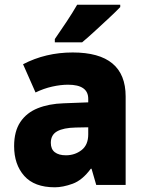

<svg xmlns="http://www.w3.org/2000/svg" viewBox="-20 -786 603 816"><path d="M213 10Q126 10 83 -38.5Q40 -87 40 -165Q40 -228 66.5 -267.5Q93 -307 140.5 -326Q188 -345 250 -347L355 -351V-366Q355 -426 269 -426Q238 -426 202 -418Q166 -410 131 -393L78 -513Q174 -563 289 -563Q514 -563 514 -376V0H389L369 -69H366Q330 -20 288.5 -5Q247 10 213 10ZM260 -126Q298 -126 326.5 -148Q355 -170 355 -215V-245L302 -244Q250 -243 223 -228Q196 -213 196 -179Q196 -152 213 -139Q230 -126 260 -126ZM213 -620Q238 -656 263.5 -694.5Q289 -733 308 -766H491V-756Q474 -738 445 -711Q416 -684 385 -655.5Q354 -627 329 -606H213Z"/></svg>

Font: Noto Sans Mono SemiCondensed Black
Style: Regular
Weight: 900
Width: 4
Designer: Monotype Design Team
Foundry: Monotype Imaging Inc.
Version: Version 2.014; ttfautohint (v1.8.4.7-5d5b)